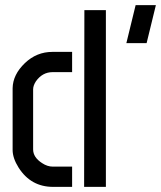

<svg xmlns="http://www.w3.org/2000/svg" viewBox="-20 -730 629 750"><path d="M473.6 -561.5 509.8 -710H588.9L552.7 -561.5ZM29.3 -144.5V-385.7Q30.3 -438.5 77.1 -483.4Q123 -527.3 184.6 -527.3H261.7V-448.2H185.5Q145.5 -448.2 120.1 -412.1Q109.4 -395.5 109.4 -380.9V-146.5Q109.4 -115.2 144.5 -92.8Q165 -79.1 186.5 -79.1H261.7V0H187.5Q100.6 0 52.7 -75.2Q29.3 -112.3 29.3 -144.5ZM308.6 0 309.6 -690.4H393.6V0Z"/></svg>

Font: Post No Bills Colombo
Style: SemiBold
Weight: 700
Designer: Kosala Senevirathne, Siva Puranthara, Lasantha Premarathna, Tharique Azeez
Foundry: Mooniak
Version: Version 1.220 ; ttfautohint (v1.5)